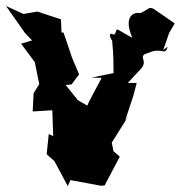

<svg xmlns="http://www.w3.org/2000/svg" viewBox="-43 -586 608 646"><path d="M506 -417 526 -475 545 -507C465 -562 470 -563 456 -557C417 -531 420 -547 448 -534C423 -553 365 -546 402 -459C331 -497 359 -492 341 -469C305 -488 351 -418 334 -458C335 -424 339 -426 339 -340L265 -325L299 -324L256 -243L240 -206L254 -183L262 -224L219 -249L178 -300L198 -302L223 -336L199 -393L171 -476L164 -477L162 -521L83 -547L36 -539L-23 -566L41 -475L65 -450L28 -439L74 -377L89 -303L70 -272L67 -211L133 -215L136 -128L121 -135L114 -67L140 -44L185 40L194 20L297 39L309 38L360 -59L339 -77L333 -106L390 -197L378 -180L406 -265L417 -307H387L426 -349C464 -384 411 -396 459 -409C501 -428 513 -396 521 -429Z"/></svg>

Font: Asimov Aggro
Style: Medium
Weight: 500
Designer: Google
Version: Version 2.000980; 2014